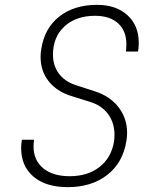

<svg xmlns="http://www.w3.org/2000/svg" viewBox="-20 -760 640 790"><path d="M67 -151Q67 -167 70 -185H120Q118 -167 118 -158Q118 -101 157.5 -68Q197 -35 267 -35Q341 -35 389.5 -73Q438 -111 449 -177Q451 -187 451 -206Q451 -254 425.5 -289.5Q400 -325 353 -340L273 -365Q213 -384 180 -426Q147 -468 147 -526Q147 -543 150 -559Q163 -644 224 -692Q285 -740 379 -740Q458 -740 504.5 -697.5Q551 -655 551 -583Q551 -566 548 -548H498Q500 -558 500 -578Q500 -633 466 -664Q432 -695 371 -695Q293 -695 245.5 -651.5Q198 -608 198 -535Q198 -490 222 -457.5Q246 -425 291 -410L371 -384Q433 -364 468 -318.5Q503 -273 503 -213Q503 -197 500 -180Q486 -91 421.5 -40.5Q357 10 259 10Q169 10 118 -33Q67 -76 67 -151Z"/></svg>

Font: JetBrains Mono Extra Light
Style: Italic
Weight: 200
Italic angle: -9°
Monospace: yes
Designer: Philipp Nurullin, Konstantin Bulenkov
Foundry: JetBrains
Version: 2.002